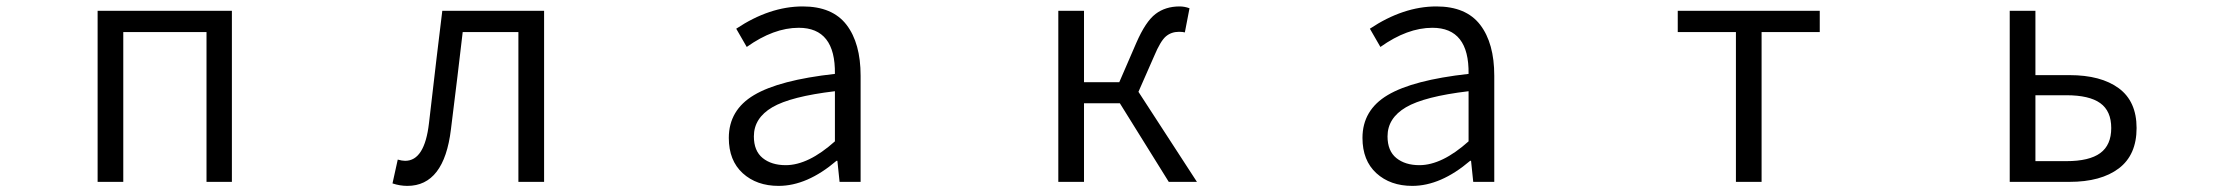

<svg xmlns="http://www.w3.org/2000/svg" viewBox="-20 -574 7040 606"><path d="M288.1 0V-540H711.9V0H631.8V-472.7H369.1V0Z M1265.6 12.7Q1242.2 12.7 1218.8 4.9L1235.4 -70.3Q1249 -66.4 1258.8 -66.4Q1320.3 -66.4 1334 -185.5Q1361.3 -421.9 1376 -540H1697.3V0H1616.2V-472.7H1440.4Q1425.8 -345.7 1403.3 -166Q1381.8 12.7 1265.6 12.7Z M2437.5 12.7Q2368.2 12.7 2324.2 -27.3Q2280.3 -67.4 2280.3 -138.7Q2280.3 -226.6 2359.9 -273.9Q2439.5 -321.3 2615.2 -340.8Q2617.2 -486.3 2501 -486.3Q2421.9 -486.3 2336.9 -425.8L2303.7 -483.4Q2409.2 -553.7 2513.7 -553.7Q2607.4 -553.7 2651.9 -495.6Q2696.3 -437.5 2696.3 -335V0H2629.9L2623 -66.4H2620.1Q2527.3 12.7 2437.5 12.7ZM2460 -52.7Q2531.2 -52.7 2615.2 -127.9V-286.1Q2475.6 -269.5 2417.5 -235.4Q2359.4 -201.2 2359.4 -143.6Q2359.4 -97.7 2387.2 -75.2Q2415 -52.7 2460 -52.7Z M3573.2 -284.2 3757.8 0H3668.9L3514.6 -248H3401.4V0H3320.3V-540H3401.4V-314.5H3512.7L3566.4 -438.5Q3595.7 -505.9 3627 -529.8Q3658.2 -553.7 3703.1 -553.7Q3718.8 -553.7 3734.4 -547.9L3719.7 -471.7Q3712.9 -473.6 3701.2 -473.6Q3676.8 -473.6 3659.7 -459Q3642.6 -444.3 3623 -397.5Z M4437.5 12.7Q4368.2 12.7 4324.2 -27.3Q4280.3 -67.4 4280.3 -138.7Q4280.3 -226.6 4359.9 -273.9Q4439.5 -321.3 4615.2 -340.8Q4617.2 -486.3 4501 -486.3Q4421.9 -486.3 4336.9 -425.8L4303.7 -483.4Q4409.2 -553.7 4513.7 -553.7Q4607.4 -553.7 4651.9 -495.6Q4696.3 -437.5 4696.3 -335V0H4629.9L4623 -66.4H4620.1Q4527.3 12.7 4437.5 12.7ZM4460 -52.7Q4531.2 -52.7 4615.2 -127.9V-286.1Q4475.6 -269.5 4417.5 -235.4Q4359.4 -201.2 4359.4 -143.6Q4359.4 -97.7 4387.2 -75.2Q4415 -52.7 4460 -52.7Z M5459 0V-472.7H5275.4V-540H5723.6V-472.7H5540V0Z M6323.2 0V-540H6404.3V-336.9H6511.7Q6611.3 -336.9 6667.5 -295.4Q6723.6 -253.9 6723.6 -169.9Q6723.6 -85 6667.5 -42.5Q6611.3 0 6511.7 0ZM6404.3 -65.4H6502Q6574.2 -65.4 6608.9 -90.8Q6643.6 -116.2 6643.6 -169.9Q6643.6 -223.6 6608.9 -248.5Q6574.2 -273.4 6502 -273.4H6404.3Z"/></svg>

Font: Gen Shin Gothic Monospace Normal
Style: Regular
Weight: 350
Designer: [Source Han Sans]
Ryoko NISHIZUKA  (kana & ideographs); Paul D. Hunt (Latin, Greek & Cyrillic); Wenlong ZHANG  (bopomofo
Version: Version 1.002.20150607